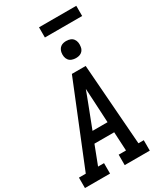

<svg xmlns="http://www.w3.org/2000/svg" viewBox="-278 -1235 1148 1339"><g transform="rotate(-30 295.5 -565.5)"><path d="M-9 0V-84H46L310 -735H421L470 -84H513V0H311V-84H370L362 -235H203L145 -84H193V0ZM236 -319H357L348 -490Q346 -516 345 -542.5Q344 -569 342 -596Q332 -569 322 -542.5Q312 -516 302 -490ZM390 -816Q374 -816 358.5 -821.5Q343 -827 333.5 -839.5Q324 -852 321.5 -868.5Q319 -885 322 -902Q324 -913 330 -924Q336 -935 346 -942Q356 -949 367.5 -951.5Q379 -954 390 -954Q407 -954 422 -948.5Q437 -943 446.5 -930.5Q456 -918 458.5 -901.5Q461 -885 458 -868Q457 -857 451 -846Q445 -835 435 -828Q425 -821 413.5 -818.5Q402 -816 390 -816ZM574 -1049H274V-1131H574Z"/></g></svg>

Font: Iosevka Slab Medium Extended
Style: Italic
Weight: 500
Width: 7
Italic angle: -9°
Monospace: yes
Designer: Belleve Invis
Foundry: Belleve Invis
Version: Version 11.1.0; ttfautohint (v1.8.3)